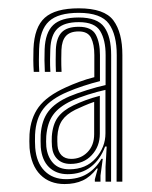

<svg xmlns="http://www.w3.org/2000/svg" viewBox="-20 -826 372 471"><path d="M266 -380.4 266.4 -691Q266.4 -741 247.1 -767.7Q227.7 -794.5 173.2 -794.5Q122.6 -794.5 100.2 -773.7Q77.7 -753 75.9 -705.8Q75.4 -691.4 75.4 -678.9Q75.3 -666.4 76.3 -649.7H62.8Q61.8 -664.4 61.7 -678.4Q61.6 -692.4 62.1 -706.2Q64.2 -759.5 89.9 -782.5Q115.6 -805.6 173.2 -805.6Q236.2 -805.6 258.2 -775.9Q280.3 -746.1 280.2 -690.9L280.1 -380.4ZM150 -410.7Q191 -410.7 214.8 -437.8Q238.7 -464.9 238.7 -499V-605.5Q219.4 -601.4 195.5 -593.8Q171.6 -586.2 155.3 -578.6Q124.6 -564.1 110.4 -544.4Q96.1 -524.6 93.5 -492.1Q93.1 -486.2 93.1 -478.6Q93.2 -471.1 93.6 -466.2Q96.4 -441.1 110.4 -425.9Q124.4 -410.7 150 -410.7ZM152.9 -423.9Q132.9 -423.9 121.1 -435.4Q109.2 -446.8 107.5 -466.6Q107 -472.9 106.9 -479.1Q106.8 -485.2 107.1 -491.3Q109.2 -520.6 121.7 -537.9Q134.3 -555.2 160.1 -567.6Q173.6 -574 189.3 -579.9Q204.9 -585.8 224.9 -591V-497.7Q224.9 -466.7 204.9 -445.3Q185 -423.9 152.9 -423.9ZM154.8 -436.2Q178.5 -436.2 194.7 -452.8Q211 -469.5 211 -496.8V-576.1Q198.5 -571.9 186 -566.4Q173.5 -560.9 164.7 -556.8Q142.6 -545.7 132.3 -530.6Q122 -515.4 120.7 -490.5Q120.5 -485 120.6 -479.2Q120.7 -473.4 121.1 -468.5Q122.3 -453.9 131 -445Q139.8 -436.2 154.8 -436.2ZM138.4 -374.5Q101.8 -374.5 79 -397.3Q56.2 -420.2 52.5 -462.9Q52 -470.7 52 -479.7Q52 -488.7 52.4 -496.7Q55 -536.2 74.8 -563.3Q94.7 -590.4 140.9 -611.4Q157.2 -618.9 174.8 -625.4Q192.4 -631.9 211.4 -636.7V-691Q211.4 -717 203.5 -733Q195.6 -748.9 173.2 -748.9Q151.7 -748.9 141.7 -737.7Q131.6 -726.5 130.7 -703.5Q130.4 -695.9 130.3 -681.4Q130.2 -666.9 131 -649.7H117.2Q116.5 -666.1 116.6 -679.7Q116.8 -693.4 117 -704.1Q118.2 -733.1 131.3 -746.7Q144.4 -760.3 173.2 -760.3Q204.5 -760.3 214.9 -741Q225.3 -721.6 225.2 -691L225.2 -627Q205.8 -622.2 184.3 -615.1Q162.8 -608 145.5 -600.5Q105.3 -583.5 86.6 -559.4Q67.9 -535.3 66 -495.6Q65.7 -486.7 65.8 -478.8Q65.9 -470.9 66.4 -463.4Q69.3 -426.9 89.4 -406.7Q109.5 -386.5 142.1 -386.5Q172.1 -386.5 193.3 -399.3Q214.6 -412 228.9 -436.4L232.1 -436.4L226.5 -395.2V-380.4H212.7L212.6 -385.9L219.9 -412.6H217.4Q202.2 -392.3 183.1 -383.4Q163.9 -374.5 138.4 -374.5ZM238.9 -380.4 238.9 -416.8 241.7 -466.6H237.9Q226.1 -434.6 202.8 -416.7Q179.6 -398.7 145.7 -398.7Q117.7 -398.8 100.1 -416Q82.6 -433.3 80 -465Q79.6 -472.7 79.6 -480.3Q79.6 -487.9 79.8 -495.4Q82.1 -530.6 98.5 -552.4Q114.9 -574.2 150.4 -589.6Q166.9 -596.6 193.1 -604.9Q219.4 -613.2 239 -617.3L239.1 -691Q239.1 -727.8 225.8 -749.7Q212.6 -771.7 173.2 -771.7Q137.8 -771.7 121.2 -756Q104.6 -740.4 103.4 -704.9Q102.9 -692.1 102.8 -679.5Q102.6 -666.8 103.6 -649.7H90Q89.2 -664.1 89.1 -678.4Q89.1 -692.7 89.5 -705.3Q91.1 -746.1 110.5 -764.6Q130 -783.1 173.2 -783.1Q218.9 -783.1 235.8 -759.5Q252.7 -735.8 252.7 -691L252.5 -380.4Z"/></svg>

Font: Big Shoulders Inline Text SC Thin
Style: Regular
Weight: 100
Designer: Patric King
Foundry: XO Type Co
Version: Version 2.002